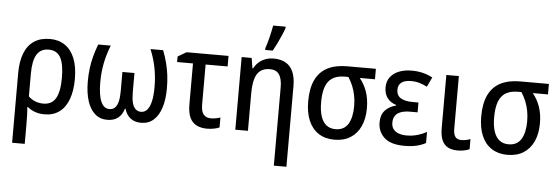

<svg xmlns="http://www.w3.org/2000/svg" viewBox="-59 -985 4119 1418"><g transform="rotate(5 2000.5 -276.0)"><path d="M488.8 -270Q488.8 -182.1 465.6 -119.4Q442.4 -56.6 397.5 -23.4Q352.5 9.8 286.6 9.8Q249 9.8 217 -1.7Q185.1 -13.2 161.6 -33.2H156.7Q159.7 -5.9 160.6 28.3Q161.6 62.5 161.6 97.2V239.7H67.9V-275.9Q67.9 -363.8 91.8 -424.6Q115.7 -485.4 163.1 -516.8Q210.4 -548.3 280.3 -548.3Q344.2 -548.3 391.1 -516.8Q438 -485.4 463.4 -423.6Q488.8 -361.8 488.8 -270ZM277.3 -469.2Q218.3 -469.2 189.9 -423.1Q161.6 -377 161.6 -282.7V-112.3Q183.1 -90.8 211.7 -79.6Q240.2 -68.4 272 -68.4Q335 -68.4 363.8 -118.2Q392.6 -168 392.6 -270Q392.6 -372.1 365.5 -420.7Q338.4 -469.2 277.3 -469.2Z M1119.6 -538.6Q1137.7 -491.7 1149.2 -447Q1160.6 -402.3 1166.3 -356.7Q1171.9 -311 1171.9 -260.3Q1171.9 -177.7 1152.6 -117.2Q1133.3 -56.6 1095.9 -23.4Q1058.6 9.8 1003.9 9.8Q955.6 9.8 924.6 -14.4Q893.6 -38.6 880.4 -84H876.5Q863.3 -38.6 832.5 -14.4Q801.8 9.8 752 9.8Q698.7 9.8 661.4 -22.9Q624 -55.7 604.7 -116.2Q585.4 -176.8 585.4 -260.3Q585.4 -311.5 591.1 -356.9Q596.7 -402.3 608.4 -446.5Q620.1 -490.7 638.2 -538.6H731.4Q704.6 -471.7 691.2 -404.8Q677.7 -337.9 677.7 -261.2Q677.7 -167.5 699 -119.1Q720.2 -70.8 761.2 -70.8Q787.1 -70.8 803.2 -86.9Q819.3 -103 826.7 -134Q834 -165 834 -210V-352.1H923.3V-210Q923.3 -163.1 930.9 -132.6Q938.5 -102.1 954.8 -86.7Q971.2 -71.3 996.1 -70.8Q1023.4 -70.8 1042.2 -92.5Q1061 -114.3 1070.6 -156.5Q1080.1 -198.7 1080.1 -260.3Q1080.1 -335.4 1066.9 -403.3Q1053.7 -471.2 1025.9 -538.6Z M1604.5 -538.6V-460.4H1441.4V-163.1Q1441.4 -113.3 1460 -90.6Q1478.5 -67.9 1513.2 -67.9Q1531.2 -67.9 1550 -71.3Q1568.8 -74.7 1584.5 -80.1V-6.8Q1570.3 0.5 1544.7 5.6Q1519 10.7 1493.2 10.7Q1448.2 10.7 1415.5 -5.4Q1382.8 -21.5 1365.2 -58.3Q1347.7 -95.2 1347.7 -157.2V-460.4H1230V-501.5L1293.5 -538.6Z M1938.5 -548.3Q1991.2 -548.3 2027.6 -527.8Q2064 -507.3 2082.8 -465.1Q2101.6 -422.9 2101.6 -357.4V239.7H2008.3V-340.3Q2008.3 -404.3 1986.6 -436Q1964.8 -467.8 1918.5 -467.8Q1874 -467.8 1846.9 -447Q1819.8 -426.3 1807.6 -383.8Q1795.4 -341.3 1795.4 -276.4V0H1701.7V-538.6H1775.9L1788.1 -462.9H1793.5Q1807.6 -490.2 1829.6 -509.3Q1851.6 -528.3 1879.4 -538.3Q1907.2 -548.3 1938.5 -548.3ZM1870.1 -606V-619.1Q1875.5 -633.8 1882.1 -656.2Q1888.7 -678.7 1894.8 -703.9Q1900.9 -729 1905.8 -752Q1910.6 -774.9 1913.1 -790.5H2005.9V-779.8Q1997.6 -755.4 1984.6 -725.1Q1971.7 -694.8 1956.5 -663.8Q1941.4 -632.8 1926.3 -606Z M2656.2 -242.7Q2656.2 -166 2630.6 -109.4Q2605 -52.7 2555.9 -21.5Q2506.8 9.8 2436.5 9.8Q2369.1 9.8 2320.3 -21.2Q2271.5 -52.2 2245.6 -111.6Q2219.7 -170.9 2219.7 -256.3Q2219.7 -353.5 2250 -416Q2280.3 -478.5 2339.1 -508.5Q2397.9 -538.6 2482.4 -538.6H2696.8V-460.9H2584Q2617.7 -420.4 2637 -366.2Q2656.2 -312 2656.2 -242.7ZM2315.4 -257.8Q2315.4 -197.8 2328.6 -155.5Q2341.8 -113.3 2369.1 -90.8Q2396.5 -68.4 2438 -68.4Q2501.5 -68.4 2531.2 -116.7Q2561 -165 2561 -250Q2561 -290.5 2554 -327.1Q2546.9 -363.8 2533.4 -397Q2520 -430.2 2500 -460.9H2473.1Q2392.1 -460.9 2353.8 -413.1Q2315.4 -365.2 2315.4 -257.8Z M3031.7 -317.9V-245.1H2977.5Q2934.6 -245.1 2907 -234.6Q2879.4 -224.1 2866 -203.9Q2852.5 -183.6 2852.5 -153.3Q2852.5 -124.5 2866.5 -105.7Q2880.4 -86.9 2905.8 -77.4Q2931.2 -67.9 2965.3 -67.9Q3008.3 -67.9 3046.4 -79.1Q3084.5 -90.3 3113.8 -106.9V-24.9Q3084 -8.3 3045.9 0.7Q3007.8 9.8 2955.6 9.8Q2854 9.8 2806.2 -34.4Q2758.3 -78.6 2758.3 -147.5Q2758.3 -203.6 2788.8 -236.3Q2819.3 -269 2868.7 -281.2V-285.6Q2825.7 -299.3 2802.7 -330.6Q2779.8 -361.8 2779.8 -408.2Q2779.8 -452.6 2803 -483.9Q2826.2 -515.1 2867.2 -531.7Q2908.2 -548.3 2961.4 -548.3Q3005.9 -548.3 3043.7 -539.1Q3081.5 -529.8 3117.2 -511.2L3083.5 -439.5Q3056.2 -453.6 3027.3 -462.4Q2998.5 -471.2 2964.8 -471.2Q2917 -471.2 2892.8 -452.6Q2868.7 -434.1 2868.7 -399.4Q2868.7 -357.4 2899.4 -337.6Q2930.2 -317.9 2987.3 -317.9Z M3312 -538.6V-147.5Q3312 -106.9 3326.4 -88.1Q3340.8 -69.3 3370.1 -69.3Q3388.2 -69.3 3407 -73.2Q3425.8 -77.1 3438 -82.5V-7.3Q3421.9 0.5 3398.4 5.1Q3375 9.8 3350.1 9.8Q3309.1 9.8 3279.8 -4.9Q3250.5 -19.5 3234.9 -53.5Q3219.2 -87.4 3219.2 -146V-538.6Z M3939 -242.7Q3939 -166 3913.3 -109.4Q3887.7 -52.7 3838.6 -21.5Q3789.6 9.8 3719.2 9.8Q3651.9 9.8 3603 -21.2Q3554.2 -52.2 3528.3 -111.6Q3502.4 -170.9 3502.4 -256.3Q3502.4 -353.5 3532.7 -416Q3563 -478.5 3621.8 -508.5Q3680.7 -538.6 3765.1 -538.6H3979.5V-460.9H3866.7Q3900.4 -420.4 3919.7 -366.2Q3939 -312 3939 -242.7ZM3598.1 -257.8Q3598.1 -197.8 3611.3 -155.5Q3624.5 -113.3 3651.9 -90.8Q3679.2 -68.4 3720.7 -68.4Q3784.2 -68.4 3814 -116.7Q3843.8 -165 3843.8 -250Q3843.8 -290.5 3836.7 -327.1Q3829.6 -363.8 3816.2 -397Q3802.7 -430.2 3782.7 -460.9H3755.9Q3674.8 -460.9 3636.5 -413.1Q3598.1 -365.2 3598.1 -257.8Z"/></g></svg>

Font: Open Sans SemiCondensed Medium
Style: Regular
Weight: 500
Width: 4
Designer: Monotype Design Team
Foundry: Monotype Imaging Inc.
Version: Version 3.000